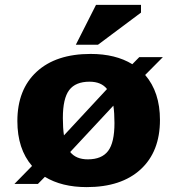

<svg xmlns="http://www.w3.org/2000/svg" viewBox="-20 -752 725 785"><path d="M39 0 111 -73.5Q51 -143 51 -257Q51 -386 130 -458.8Q209 -531.5 350.5 -531.5Q452.5 -531.5 521 -489.5L549.5 -518.5H646L573.5 -445.5Q634 -375.5 634 -261.5Q634 -132 555 -59.5Q476 13 334.5 13Q232.5 13 163.5 -29L135 0ZM237 -269.5Q237 -228.5 241.5 -198.5L417.5 -388Q394 -418 346 -418Q289 -418 263 -383.8Q237 -349.5 237 -269.5ZM339 -100.5Q396 -100.5 422 -134.8Q448 -169 448 -249Q448 -290.5 443.5 -320L267 -130.5Q291 -100.5 339 -100.5ZM290 -569 372.5 -732H556.5V-700.5L380.5 -569Z"/></svg>

Font: Newsreader 6pt
Style: Bold
Weight: 700
Designer: Hugues Gentile
Foundry: Production Type
Version: Version 1.003; ttfautohint (v1.8.3)